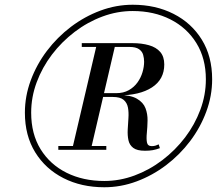

<svg xmlns="http://www.w3.org/2000/svg" viewBox="-20 -780 915 810"><path d="M420 10Q323.5 10 247.8 -28.5Q172 -67 128.5 -137.5Q85 -208 85 -304.5Q85 -374.5 109.8 -441.2Q134.5 -508 178 -565.5Q221.5 -623 279.2 -666.8Q337 -710.5 403.5 -735.2Q470 -760 540 -760Q636.5 -760 712.2 -721.5Q788 -683 831.5 -612.5Q875 -542 875 -445.5Q875 -375.5 850.2 -308.8Q825.5 -242 782 -184.5Q738.5 -127 680.8 -83.2Q623 -39.5 556.5 -14.8Q490 10 420 10ZM226 -148V-164H428.5V-148ZM284 -148 389.5 -598H468L363 -148ZM591.5 -144Q558 -144 542 -156.2Q526 -168.5 521.8 -188.8Q517.5 -209 518.8 -233.2Q520 -257.5 521.8 -281.8Q523.5 -306 519.8 -326.2Q516 -346.5 501.5 -358.8Q487 -371 455.5 -371H399V-379.5H476.5Q530 -379.5 557.2 -363.8Q584.5 -348 593.8 -323.5Q603 -299 602.5 -271.5Q602 -244 599.5 -219.2Q597 -194.5 600 -179Q603 -163.5 620.5 -163.5Q629.5 -163.5 636.5 -165.8Q643.5 -168 649.5 -171L654.5 -155Q638.5 -149 624.2 -146.5Q610 -144 591.5 -144ZM420 -16.5Q485.5 -16.5 548 -39.8Q610.5 -63 665 -104.5Q719.5 -146 760.8 -200.2Q802 -254.5 825.2 -317Q848.5 -379.5 848.5 -445.5Q848.5 -533.5 808.5 -598.2Q768.5 -663 698.8 -698.2Q629 -733.5 540 -733.5Q474.5 -733.5 412 -710.2Q349.5 -687 295 -645.5Q240.5 -604 199.2 -549.8Q158 -495.5 134.8 -433Q111.5 -370.5 111.5 -304.5Q111.5 -215 151.2 -150.5Q191 -86 260.8 -51.2Q330.5 -16.5 420 -16.5ZM399 -377.5V-387H470Q501 -387 523.2 -399.5Q545.5 -412 560 -432.2Q574.5 -452.5 581.2 -475.5Q588 -498.5 588 -519.5Q588 -534 584 -548.5Q580 -563 566.5 -572.5Q553 -582 526 -582H325V-598H538.5Q578 -598 608.5 -589.2Q639 -580.5 656 -560.8Q673 -541 673 -508Q673 -445 621 -411.2Q569 -377.5 479 -377.5Z"/></svg>

Font: Bodoni Moda 9pt SemiBold
Style: Italic
Weight: 600
Italic angle: -13°
Designer: Owen Earl
Foundry: indestructible type
Version: Version 2.004